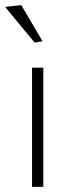

<svg xmlns="http://www.w3.org/2000/svg" viewBox="-38 -729 283 749"><path d="M-18 -702 45 -709 128 -568 97 -563ZM87 -465H131V0H87Z"/></svg>

Font: Athiti Light
Style: Regular
Weight: 300
Designer: CadsonDemak Team
Foundry: CadsonDemak
Version: Version 1.032